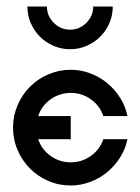

<svg xmlns="http://www.w3.org/2000/svg" viewBox="-20 -569 431 589"><path d="M197 -355Q228 -355 257 -344Q286 -333 309 -314Q332 -295 348.5 -269Q365 -243 371 -213H297Q286 -245 258.5 -264.5Q231 -284 197 -284Q163 -284 135.5 -264.5Q108 -245 97 -213H197V-142H97Q108 -110 135.5 -90.5Q163 -71 197 -71Q231 -71 258.5 -90.5Q286 -110 297 -142H371Q365 -112 348.5 -86Q332 -60 309 -41Q286 -22 257 -11Q228 0 197 0Q160 0 128 -14Q96 -28 72 -52Q48 -76 34 -108.5Q20 -141 20 -178Q20 -214 34 -246.5Q48 -279 72 -303Q96 -327 128.5 -341Q161 -355 197 -355ZM124 -549Q124 -520 145 -499Q166 -478 195 -478Q224 -478 245 -499Q266 -520 266 -549H326Q326 -522 315.5 -498Q305 -474 287.5 -456.5Q270 -439 246 -428.5Q222 -418 195 -418Q168 -418 144 -428.5Q120 -439 102.5 -456.5Q85 -474 74.5 -498Q64 -522 64 -549H124Z"/></svg>

Font: Googee
Style: Regular
Weight: 400
Designer: Peter Wiegel
Foundry: CATFonts Peter Wiegel
Version: 1.000